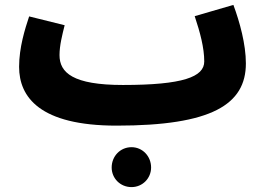

<svg xmlns="http://www.w3.org/2000/svg" viewBox="-20 -492 1077 784"><path d="M456 21C844 21 984 -65 984 -233C984 -311 959 -402 933 -472L775 -426C797 -360 814 -297 814 -241C814 -178 727 -145 482 -145C278 -145 223 -195 223 -267C223 -306 234 -349 244 -389L99 -425C82 -374 58 -298 58 -219C58 -96 142 21 456 21ZM517 272C562 272 597 236 597 192C597 146 562 109 517 109C471 109 436 146 436 192C436 236 471 272 517 272Z"/></svg>

Font: Noto Sans Arabic SemCond Blk
Style: Regular
Weight: 900
Width: 4
Designer: Monotype Design Team, Nadine Chahine, Nizar Qandah and Khaled Hosny
Foundry: Monotype Imaging Inc.
Version: Version 2.012